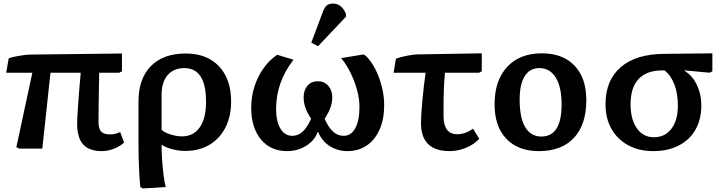

<svg xmlns="http://www.w3.org/2000/svg" viewBox="-20 -836 4077 1080"><path d="M553 14Q482 14 448 -23.5Q414 -61 414 -139Q414 -163 417 -210.5Q420 -258 424.5 -315.5Q429 -373 434 -427H264L218 0H88L72 -8L162 -427H15L29 -508Q45 -514 68 -518.5Q91 -523 113.5 -526Q136 -529 151 -529L666 -535V-435L651 -427H538Q537 -359 536 -317Q535 -275 535 -247.5Q535 -220 534.5 -198.5Q534 -177 534 -151Q534 -112 549 -96Q564 -80 600 -80Q613 -80 624.5 -82.5Q636 -85 656 -93L678 -34Q654 -12 620 1Q586 14 553 14Z M784 224 769 216Q766 185 763.5 142.5Q761 100 760 55Q759 10 759 -29V-265Q759 -393 828.5 -464Q898 -535 1025 -535Q1144 -535 1212 -463Q1280 -391 1280 -265Q1280 -181 1248 -118.5Q1216 -56 1158 -21.5Q1100 13 1022 13Q987 13 950 3.5Q913 -6 891 -21H889Q889 21 892 65Q895 109 900 148.5Q905 188 912 216ZM1004 -69Q1068 -69 1103.5 -119.5Q1139 -170 1139 -264Q1139 -453 1017 -453Q957 -453 923 -413.5Q889 -374 889 -303V-106Q904 -91 938.5 -80Q973 -69 1004 -69Z M1595 14Q1502 14 1447.5 -52Q1393 -118 1393 -231Q1393 -291 1411 -348Q1429 -405 1462 -451.5Q1495 -498 1539 -528L1631 -500Q1533 -374 1533 -223Q1533 -153 1557.5 -112.5Q1582 -72 1624 -72Q1658 -72 1683.5 -96.5Q1709 -121 1730 -168Q1707 -204 1697.5 -231.5Q1688 -259 1688 -288Q1688 -329 1709.5 -354Q1731 -379 1768 -379Q1804 -379 1826.5 -353.5Q1849 -328 1849 -288Q1849 -260 1839 -231.5Q1829 -203 1806 -168Q1826 -122 1852 -97Q1878 -72 1913 -72Q1955 -72 1978.5 -115Q2002 -158 2002 -235Q2002 -280 1988.5 -329.5Q1975 -379 1952 -426Q1929 -473 1899 -509L2025 -530L2039 -521Q2069 -491 2092 -445.5Q2115 -400 2128 -347.5Q2141 -295 2141 -244Q2141 -166 2115.5 -108Q2090 -50 2043.5 -18Q1997 14 1935 14Q1879 14 1834.5 -14.5Q1790 -43 1770 -93H1767Q1749 -45 1701.5 -15.5Q1654 14 1595 14ZM1769 -576 1731 -596 1793 -761Q1803 -792 1816.5 -804Q1830 -816 1853 -816Q1902 -816 1926 -758V-742Z M2509 14Q2348 14 2348 -144Q2348 -163 2350 -197Q2352 -231 2356 -272Q2360 -313 2364.5 -353.5Q2369 -394 2374 -427H2194L2207 -506Q2231 -515 2267 -522Q2303 -529 2325 -530L2690 -536V-435L2675 -427H2483Q2479 -388 2477 -340.5Q2475 -293 2475 -250.5Q2475 -208 2475 -183Q2475 -81 2552 -81Q2574 -81 2595 -88Q2616 -95 2641 -112L2676 -55Q2646 -23 2600.5 -4.5Q2555 14 2509 14Z M3011 14Q2894 14 2828 -55.5Q2762 -125 2762 -249Q2762 -383 2832.5 -459.5Q2903 -536 3028 -536Q3146 -536 3212 -466.5Q3278 -397 3278 -273Q3278 -135 3208.5 -60.5Q3139 14 3011 14ZM3025 -68Q3139 -68 3139 -248Q3139 -347 3106 -400Q3073 -453 3014 -453Q2960 -453 2931.5 -407.5Q2903 -362 2903 -276Q2903 -173 2934.5 -120.5Q2966 -68 3025 -68Z M3655 14Q3574 14 3513.5 -19Q3453 -52 3419.5 -111Q3386 -170 3386 -250Q3386 -384 3471.5 -458Q3557 -532 3715 -533L3987 -536V-435L3972 -427L3830 -440V-438Q3874 -412 3899.5 -359Q3925 -306 3925 -243Q3925 -164 3892 -106.5Q3859 -49 3798 -17.5Q3737 14 3655 14ZM3658 -64Q3721 -64 3757 -112Q3793 -160 3793 -242Q3793 -309 3773.5 -360.5Q3754 -412 3718 -440H3705Q3618 -440 3572.5 -392Q3527 -344 3527 -250Q3527 -164 3562.5 -114Q3598 -64 3658 -64Z"/></svg>

Font: Literata 7pt SemiBold
Style: Regular
Weight: 600
Designer: Latin by Veronika Burian and Jose Scaglione. Greek by Irene Vlachou. Cyrillic by Vera Evstafieva.
Foundry: TypeTogether
Version: Version 3.002